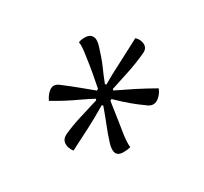

<svg xmlns="http://www.w3.org/2000/svg" viewBox="-105 -682 810 763"><g transform="rotate(-30 300.0 -300.0)"><path d="M358 -536Q380 -536 389 -520.5Q398 -505 388 -475Q374 -429 361 -400Q348 -371 334 -335L339 -331Q364 -346 389.5 -359.5Q415 -373 449 -390.5Q483 -408 530 -433Q541 -423 545 -411Q556 -378 525 -365Q476 -343 438 -331Q400 -319 352 -303L350 -297Q390 -278 428.5 -258.5Q467 -239 511 -214Q508 -207 505 -201.5Q502 -196 496 -189Q468 -157 439 -177Q408 -199 383.5 -219.5Q359 -240 327 -271L320 -267Q316 -238 312.5 -216Q309 -194 306 -172.5Q303 -151 298 -121Q296 -105 295.5 -92Q295 -79 296 -68Q281 -64 263 -64Q216 -64 234 -123Q246 -161 258 -190.5Q270 -220 286 -265L281 -269Q229 -238 187 -216.5Q145 -195 94 -169Q90 -174 88 -178Q86 -182 83 -189Q78 -203 81.5 -217Q85 -231 104 -240Q142 -257 182.5 -269.5Q223 -282 272 -297L274 -303Q244 -319 218 -331Q192 -343 166 -356.5Q140 -370 108 -389Q115 -404 124 -414Q137 -429 150.5 -431.5Q164 -434 181 -420Q215 -394 240.5 -373Q266 -352 294 -329L301 -333Q309 -373 314 -401Q319 -429 324 -465Q328 -492 329 -505.5Q330 -519 328 -531Q340 -536 358 -536Z"/></g></svg>

Font: Recursive Mn Csl St Lt
Style: Italic
Weight: 300
Italic angle: -15°
Monospace: yes
Version: Version 1.079;hotconv 1.0.112;makeotfexe 2.5.65598; ttfautoh